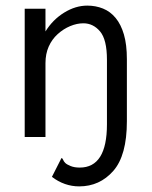

<svg xmlns="http://www.w3.org/2000/svg" viewBox="-20 -488 540 684"><path d="M68 0V-457H142V-376Q168 -418 208.5 -443Q249 -468 291 -468Q321 -468 347 -457.5Q373 -447 392 -424Q411 -401 421.5 -365Q432 -329 432 -277V-56Q432 66 383.5 121Q335 176 262 176Q236 176 211.5 167.5Q187 159 165 142L199 75Q203 76 205 81.5Q207 87 212.5 92.5Q218 98 231.5 103.5Q245 109 264 109Q361 109 361 -45V-275Q361 -347 336.5 -376Q312 -405 277 -405Q254 -405 230 -395Q206 -385 185.5 -366.5Q165 -348 153.5 -322Q142 -296 142 -263V0Z"/></svg>

Font: Inconsolata
Style: Regular
Weight: 400
Designer: Raph Levien, Kirill Tkachev
Foundry: Cyreal
Version: Version 1.013